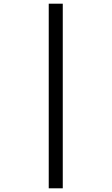

<svg xmlns="http://www.w3.org/2000/svg" viewBox="-20 -780 604 1040"><path d="M244 240V-760H320V240Z"/></svg>

Font: Noto Serif Gujarati ExtraBold
Style: Regular
Weight: 800
Version: Version 2.102